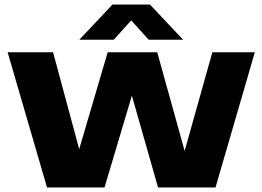

<svg xmlns="http://www.w3.org/2000/svg" viewBox="-20 -825 1155 845"><path d="M187 0 13.5 -595H213.5L351 -85.5H304L454 -595H672L813.5 -85.5H771.5L914.5 -595H1101.5L928.5 0H675.5L534.5 -495H587.5L440 0ZM329 -650 475 -805H640L786 -650H634.5L542 -752.5H573L480.5 -650Z"/></svg>

Font: Encode Sans SC SemiExpanded ExtraBold
Style: Regular
Weight: 800
Width: 6
Designer: Multiple Designers
Foundry: Impallari Type
Version: Version 3.002